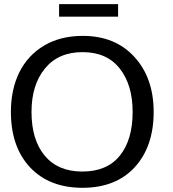

<svg xmlns="http://www.w3.org/2000/svg" viewBox="-20 -897 834 928"><path d="M550.8 -816.4V-877H265.6V-816.4ZM378.9 10.7C485.8 10.7 569.8 -22.5 630.9 -88.4C691.9 -154.8 722.7 -244.1 722.7 -356C722.7 -465.8 691.4 -554.7 629.4 -622.1C567.4 -689.9 484.4 -723.6 379.9 -723.6C308.1 -723.6 246.1 -708 193.4 -676.8C87.9 -614.7 32.7 -501 32.7 -356C32.7 -243.7 63.5 -154.3 125 -88.4C187 -22.5 271.5 10.7 378.9 10.7ZM377.9 -67.9C298.8 -67.9 238.3 -93.8 195.8 -145C153.3 -196.3 132.3 -266.6 132.3 -356C132.3 -442.9 153.8 -512.7 196.8 -565.4C240.2 -618.7 300.8 -645 378.9 -645C457.5 -645 517.1 -618.7 558.6 -565.9C600.1 -513.7 621.1 -443.4 621.1 -356C621.1 -266.6 600.6 -195.8 559.1 -144.5C517.6 -93.3 457.5 -67.9 377.9 -67.9Z"/></svg>

Font: Ride
Style: Regular
Weight: 400
Version: Version 3.000